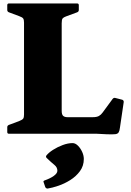

<svg xmlns="http://www.w3.org/2000/svg" viewBox="-20 -774 758 1111"><path d="M119 0V-754H337V-133Q337 -111 345.5 -103.5Q354 -96 370 -96H518Q540 -96 552.5 -103Q565 -110 574 -123L632 -202Q639 -210 648 -207L687 -197Q696 -194 696 -184L674 -35Q672 -17 666.5 -8Q661 1 646.5 2.5Q632 4 599 3L541 0ZM32 0Q22 0 22 -10V-38Q22 -47 31 -51L90 -73Q110 -81 114.5 -88Q119 -95 119 -111V-201H337V0ZM22 -744Q22 -754 32 -754H426Q436 -754 436 -744V-716Q436 -707 427 -703L362 -679Q348 -674 342.5 -667.5Q337 -661 337 -639V-553H119V-643Q119 -659 114.5 -666.5Q110 -674 90 -681L31 -703Q22 -707 22 -716ZM256 317Q248 318 242 309L233 282Q228 274 238 270Q270 259 291 244Q312 229 312 214Q312 194 294.5 180Q277 166 250 140Q243 133 249 125Q262 109 287 93Q312 77 342.5 65.5Q373 54 400 54Q416 54 431 69Q446 84 455.5 105Q465 126 465 146Q465 186 442.5 216.5Q420 247 386.5 268Q353 289 317.5 301Q282 313 256 317Z"/></svg>

Font: Hahmlet Black
Style: Regular
Weight: 900
Version: Version 1.002